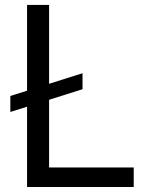

<svg xmlns="http://www.w3.org/2000/svg" viewBox="-20 -747 602 767"><path d="M309.7 -390.6 176.1 -348.4V-78.1H514.2V0H88.1V-320.7L21.3 -299.7V-363.6L88.1 -384.6V-727.3H176.1V-412.3L309.7 -454.5Z"/></svg>

Font: Interop
Style: Regular
Weight: 400
Designer: Rasmus Andersson, Google, Jang Haemin
Foundry: jhaemin
Version: Version 1.008